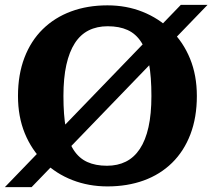

<svg xmlns="http://www.w3.org/2000/svg" viewBox="-31 -750 874 790"><path d="M412 -642Q368 -642 334 -625Q300 -608 277 -572.5Q254 -537 242 -483Q230 -429 230 -355Q230 -276 240 -221.5Q250 -167 272 -133Q294 -99 328 -83.5Q362 -68 409 -68Q453 -68 487 -85Q521 -102 544.5 -137.5Q568 -173 580 -227Q592 -281 592 -355Q592 -434 582 -488.5Q572 -543 550 -577Q528 -611 494 -626.5Q460 -642 412 -642ZM411 17Q334 17 267 -9Q200 -35 149.5 -84Q99 -133 71 -201.5Q43 -270 43 -355Q43 -443 69.5 -512.5Q96 -582 145 -630Q194 -678 261.5 -703Q329 -728 411 -728Q489 -728 555.5 -701.5Q622 -675 672.5 -626Q723 -577 751 -508.5Q779 -440 779 -355Q779 -267 752.5 -197.5Q726 -128 677 -80Q628 -32 560.5 -7.5Q493 17 411 17ZM-11 20 713 -730H823L99 20Z"/></svg>

Font: Roboto Serif
Style: Bold
Weight: 700
Designer: Greg Gazdowicz
Foundry: Commercial Type
Version: Version 1.008